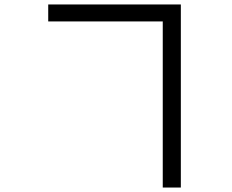

<svg xmlns="http://www.w3.org/2000/svg" viewBox="-20 -790 1040 860"><path d="M196 -694V-770H790V50H709V-694Z"/></svg>

Font: KaiGen Gothic CN Regular
Style: Regular
Weight: 400
Designer: Ryoko NISHIZUKA  (kana & ideographs); Paul D. Hunt (Latin, Greek & Cyrillic); Wenlong ZHANG  (bopomofo); Sandoll Communi
Foundry: Adobe Systems Incorporated
Version: Version 1.002.20150501